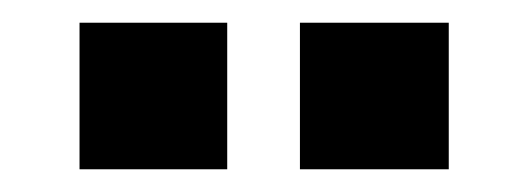

<svg xmlns="http://www.w3.org/2000/svg" viewBox="-20 -785 465 169"><path d="M50 -636H180V-765H50ZM244 -636H375V-765H244Z"/></svg>

Font: Kathrein 77 Bold Condensed
Style: Regular
Weight: 700
Width: 3
Designer: Lazydogs Typefoundry, based on Open Sans by Ascender Corporation
Foundry: Lazydogs Typefoundry
Version: Version 1.003;PS 001.003;hotconv 1.0.88;makeotf.lib2.5.64775